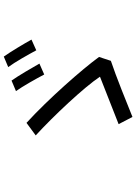

<svg xmlns="http://www.w3.org/2000/svg" viewBox="131 -914 737 1040"><g transform="rotate(-90 500.0 -394.5)"><path d="M583 -701 526 -677C552 -641 594 -566 616 -524L675 -550C653 -589 608 -666 583 -701ZM713 -743 656 -719C683 -683 724 -610 747 -567L805 -593C783 -633 738 -708 713 -743ZM690 -163 711 -227C645 -318 482 -503 354 -620L286 -570C391 -474 548 -307 604 -222C549 -200 409 -145 347 -121L386 -46C453 -73 608 -136 690 -163Z"/></g></svg>

Font: Noto Sans CJK JP Regular
Style: Regular
Weight: 400
Designer: Ryoko NISHIZUKA (kana & ideographs); Paul D. Hunt (Latin, Greek & Cyrillic); Wenlong ZHANG (bopomofo); Sandoll Communica
Foundry: Adobe Systems Incorporated
Version: Version 1.001;PS 1.001;hotconv 1.0.78;makeotf.lib2.5.61930